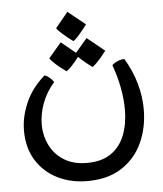

<svg xmlns="http://www.w3.org/2000/svg" viewBox="-52 -487 683 803"><g transform="rotate(-5 290.0 -85.0)"><path d="M283.2 271Q213.4 271 157.7 243.2Q102.1 215.3 69.3 163.1Q36.6 110.8 36.6 38.1Q36.6 -20 62.5 -79.1Q88.4 -138.2 142.6 -185.1Q164.1 -177.2 180.2 -153.8Q146 -114.7 129.4 -69.6Q112.8 -24.4 112.8 18.6Q112.8 65.9 132.8 106.2Q152.8 146.5 191.9 170.9Q231 195.3 288.1 195.3Q350.1 195.3 389.2 168Q428.2 140.6 446.5 93.3Q464.8 45.9 464.8 -13.2Q464.8 -102.5 428.7 -203.1Q451.2 -222.7 480.5 -224.6Q512.2 -172.4 527.8 -116.9Q543.5 -61.5 543.5 -8.8Q543.5 69.3 514.2 132.8Q484.9 196.3 426.8 233.6Q368.7 271 283.2 271ZM274.9 -317.4Q249 -336.4 230.2 -353.3Q211.4 -370.1 208 -377.4L260.7 -441.4L334 -382.3Q286.6 -320.8 274.9 -317.4ZM235.4 -194.3Q209 -212.9 190.4 -230Q171.9 -247.1 168.5 -254.4L221.7 -316.9L294.4 -257.3Q271.5 -227.1 256.1 -211.4Q240.7 -195.8 235.4 -194.3ZM345.2 -202.6Q319.3 -221.7 300.3 -238.8Q281.2 -255.9 277.8 -262.7L331.1 -325.2L404.3 -265.6Q383.8 -238.3 367.2 -221.4Q350.6 -204.6 345.2 -202.6Z"/></g></svg>

Font: Harmattan Medium
Style: Regular
Weight: 500
Designer: George W. Nuss III and SIL International
Foundry: SIL International
Version: Version 4.000